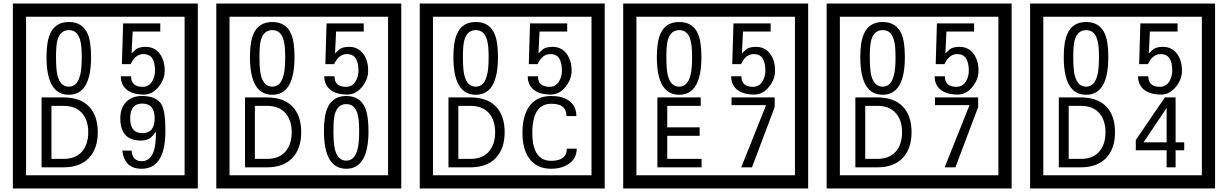

<svg xmlns="http://www.w3.org/2000/svg" viewBox="-20 -980 6970 1090"><path d="M1103 90H53V-960H1103ZM1028 15V-885H128V15ZM497 -656Q497 -442 371 -442Q244 -442 244 -656Q244 -744 265 -789Q294 -855 371 -855Q448 -855 477 -789Q497 -745 497 -656ZM444 -656Q444 -723 435 -752Q420 -809 371 -809Q322 -809 306 -752Q298 -723 298 -656Q298 -587 306 -553Q322 -488 371 -488Q419 -488 435 -554Q444 -587 444 -656ZM915 -580Q916 -531 880.5 -487Q845 -443 796 -443Q741 -443 706 -466Q666 -494 666 -547H724Q724 -487 790 -487Q824 -487 843 -517Q860 -544 860 -579Q860 -673 795 -673Q748 -673 722 -616H672L679 -847H890V-801H733L727 -677Q740 -689 753 -701Q772 -714 807 -714Q859 -714 889 -672Q915 -635 915 -580ZM535 -229Q535 -136 484.5 -83Q434 -30 340 -30H216V-427H340Q435 -427 485 -375.5Q535 -324 535 -229ZM481 -229Q481 -298 445 -338.5Q409 -379 341 -379H272V-78H341Q409 -78 445 -119Q481 -160 481 -229ZM919 -238Q919 -22 784 -22Q687 -22 674 -125H727Q731 -65 785 -65Q868 -65 865 -232Q844 -205 834 -197Q814 -182 780 -182Q663 -182 663 -308Q663 -366 695.5 -400.5Q728 -435 786 -435Q870 -435 898 -385Q919 -346 919 -238ZM858 -308Q858 -392 788 -392Q719 -392 719 -308Q719 -224 788 -224Q858 -224 858 -308Z M2258 90H1208V-960H2258ZM2183 15V-885H1283V15ZM1652 -656Q1652 -442 1526 -442Q1399 -442 1399 -656Q1399 -744 1420 -789Q1449 -855 1526 -855Q1603 -855 1632 -789Q1652 -745 1652 -656ZM1599 -656Q1599 -723 1590 -752Q1575 -809 1526 -809Q1477 -809 1461 -752Q1453 -723 1453 -656Q1453 -587 1461 -553Q1477 -488 1526 -488Q1574 -488 1590 -554Q1599 -587 1599 -656ZM2070 -580Q2071 -531 2035.5 -487Q2000 -443 1951 -443Q1896 -443 1861 -466Q1821 -494 1821 -547H1879Q1879 -487 1945 -487Q1979 -487 1998 -517Q2015 -544 2015 -579Q2015 -673 1950 -673Q1903 -673 1877 -616H1827L1834 -847H2045V-801H1888L1882 -677Q1895 -689 1908 -701Q1927 -714 1962 -714Q2014 -714 2044 -672Q2070 -635 2070 -580ZM1690 -229Q1690 -136 1639.5 -83Q1589 -30 1495 -30H1371V-427H1495Q1590 -427 1640 -375.5Q1690 -324 1690 -229ZM1636 -229Q1636 -298 1600 -338.5Q1564 -379 1496 -379H1427V-78H1496Q1564 -78 1600 -119Q1636 -160 1636 -229ZM2072 -236Q2072 -22 1946 -22Q1819 -22 1819 -236Q1819 -324 1840 -369Q1869 -435 1946 -435Q2023 -435 2052 -369Q2072 -325 2072 -236ZM2019 -236Q2019 -303 2010 -332Q1995 -389 1946 -389Q1897 -389 1881 -332Q1873 -303 1873 -236Q1873 -167 1881 -133Q1897 -68 1946 -68Q1994 -68 2010 -134Q2019 -167 2019 -236Z M3413 90H2363V-960H3413ZM3338 15V-885H2438V15ZM2807 -656Q2807 -442 2681 -442Q2554 -442 2554 -656Q2554 -744 2575 -789Q2604 -855 2681 -855Q2758 -855 2787 -789Q2807 -745 2807 -656ZM2754 -656Q2754 -723 2745 -752Q2730 -809 2681 -809Q2632 -809 2616 -752Q2608 -723 2608 -656Q2608 -587 2616 -553Q2632 -488 2681 -488Q2729 -488 2745 -554Q2754 -587 2754 -656ZM3225 -580Q3226 -531 3190.5 -487Q3155 -443 3106 -443Q3051 -443 3016 -466Q2976 -494 2976 -547H3034Q3034 -487 3100 -487Q3134 -487 3153 -517Q3170 -544 3170 -579Q3170 -673 3105 -673Q3058 -673 3032 -616H2982L2989 -847H3200V-801H3043L3037 -677Q3050 -689 3063 -701Q3082 -714 3117 -714Q3169 -714 3199 -672Q3225 -635 3225 -580ZM2845 -229Q2845 -136 2794.5 -83Q2744 -30 2650 -30H2526V-427H2650Q2745 -427 2795 -375.5Q2845 -324 2845 -229ZM2791 -229Q2791 -298 2755 -338.5Q2719 -379 2651 -379H2582V-78H2651Q2719 -78 2755 -119Q2791 -160 2791 -229ZM3254 -136Q3254 -80 3208 -49Q3168 -22 3109 -22Q3024 -22 2982 -84Q2946 -136 2946 -226Q2946 -317 2981 -371Q3023 -435 3110 -435Q3172 -435 3209 -409Q3252 -379 3252 -321H3196Q3196 -391 3111 -391Q3002 -391 3002 -226Q3002 -67 3109 -67Q3198 -67 3198 -136Z M4568 90H3518V-960H4568ZM4493 15V-885H3593V15ZM3962 -656Q3962 -442 3836 -442Q3709 -442 3709 -656Q3709 -744 3730 -789Q3759 -855 3836 -855Q3913 -855 3942 -789Q3962 -745 3962 -656ZM3909 -656Q3909 -723 3900 -752Q3885 -809 3836 -809Q3787 -809 3771 -752Q3763 -723 3763 -656Q3763 -587 3771 -553Q3787 -488 3836 -488Q3884 -488 3900 -554Q3909 -587 3909 -656ZM4380 -580Q4381 -531 4345.5 -487Q4310 -443 4261 -443Q4206 -443 4171 -466Q4131 -494 4131 -547H4189Q4189 -487 4255 -487Q4289 -487 4308 -517Q4325 -544 4325 -579Q4325 -673 4260 -673Q4213 -673 4187 -616H4137L4144 -847H4355V-801H4198L4192 -677Q4205 -689 4218 -701Q4237 -714 4272 -714Q4324 -714 4354 -672Q4380 -635 4380 -580ZM3963 -30H3712V-427H3958V-379H3768V-257H3952V-209H3768V-78H3963ZM4378 -372 4249 -30H4188L4329 -383H4133V-427H4378Z M5723 90H4673V-960H5723ZM5648 15V-885H4748V15ZM5117 -656Q5117 -442 4991 -442Q4864 -442 4864 -656Q4864 -744 4885 -789Q4914 -855 4991 -855Q5068 -855 5097 -789Q5117 -745 5117 -656ZM5064 -656Q5064 -723 5055 -752Q5040 -809 4991 -809Q4942 -809 4926 -752Q4918 -723 4918 -656Q4918 -587 4926 -553Q4942 -488 4991 -488Q5039 -488 5055 -554Q5064 -587 5064 -656ZM5535 -580Q5536 -531 5500.5 -487Q5465 -443 5416 -443Q5361 -443 5326 -466Q5286 -494 5286 -547H5344Q5344 -487 5410 -487Q5444 -487 5463 -517Q5480 -544 5480 -579Q5480 -673 5415 -673Q5368 -673 5342 -616H5292L5299 -847H5510V-801H5353L5347 -677Q5360 -689 5373 -701Q5392 -714 5427 -714Q5479 -714 5509 -672Q5535 -635 5535 -580ZM5155 -229Q5155 -136 5104.5 -83Q5054 -30 4960 -30H4836V-427H4960Q5055 -427 5105 -375.5Q5155 -324 5155 -229ZM5101 -229Q5101 -298 5065 -338.5Q5029 -379 4961 -379H4892V-78H4961Q5029 -78 5065 -119Q5101 -160 5101 -229ZM5533 -372 5404 -30H5343L5484 -383H5288V-427H5533Z M6878 90H5828V-960H6878ZM6803 15V-885H5903V15ZM6272 -656Q6272 -442 6146 -442Q6019 -442 6019 -656Q6019 -744 6040 -789Q6069 -855 6146 -855Q6223 -855 6252 -789Q6272 -745 6272 -656ZM6219 -656Q6219 -723 6210 -752Q6195 -809 6146 -809Q6097 -809 6081 -752Q6073 -723 6073 -656Q6073 -587 6081 -553Q6097 -488 6146 -488Q6194 -488 6210 -554Q6219 -587 6219 -656ZM6690 -580Q6691 -531 6655.5 -487Q6620 -443 6571 -443Q6516 -443 6481 -466Q6441 -494 6441 -547H6499Q6499 -487 6565 -487Q6599 -487 6618 -517Q6635 -544 6635 -579Q6635 -673 6570 -673Q6523 -673 6497 -616H6447L6454 -847H6665V-801H6508L6502 -677Q6515 -689 6528 -701Q6547 -714 6582 -714Q6634 -714 6664 -672Q6690 -635 6690 -580ZM6310 -229Q6310 -136 6259.5 -83Q6209 -30 6115 -30H5991V-427H6115Q6210 -427 6260 -375.5Q6310 -324 6310 -229ZM6256 -229Q6256 -298 6220 -338.5Q6184 -379 6116 -379H6047V-78H6116Q6184 -78 6220 -119Q6256 -160 6256 -229ZM6703 -127H6654V-30H6603V-127H6428V-185L6593 -427H6654V-172H6703ZM6603 -172V-367L6472 -172Z"/></svg>

Font: Unicode BMP Fallback SIL
Style: Regular
Weight: 400
Foundry: NRSI, SIL International
Version: Version 5.1 Based on Unicode 5.1